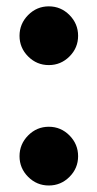

<svg xmlns="http://www.w3.org/2000/svg" viewBox="-20 -560 298 590"><path d="M40 -450Q40 -487 66.5 -513.8Q93 -540.5 130 -540.5Q167 -540.5 193.5 -513.8Q220 -487 220 -450Q220 -413 193.5 -386.5Q167 -360 130 -360Q93 -360 66.5 -386.5Q40 -413 40 -450ZM40 -80Q40 -117 66.5 -143.8Q93 -170.5 130 -170.5Q167 -170.5 193.5 -143.8Q220 -117 220 -80Q220 -43 193.5 -16.5Q167 10 130 10Q93 10 66.5 -16.5Q40 -43 40 -80Z"/></svg>

Font: Bodoni* 72pt
Style: Bold
Weight: 700
Version: Version 2.3